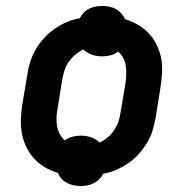

<svg xmlns="http://www.w3.org/2000/svg" viewBox="-20 -582 640 644"><path d="M251 42Q239 42 227 39.5Q215 37 204.5 31.5Q194 26 186 17Q178 8 174 -2Q151 -9 130.5 -21Q110 -33 94.5 -50Q79 -67 68.5 -88.5Q58 -110 53.5 -133.5Q49 -157 50 -182.5Q51 -208 55 -233L72 -333Q75 -355 82 -376.5Q89 -398 100.5 -417.5Q112 -437 128 -454.5Q144 -472 163.5 -485.5Q183 -499 204 -508Q225 -517 248 -521Q253 -531 261 -539.5Q269 -548 279.5 -553Q290 -558 301 -560Q312 -562 323 -562Q335 -562 347 -559.5Q359 -557 369 -551.5Q379 -546 387 -537Q395 -528 399 -518Q422 -511 442.5 -499Q463 -487 479 -470Q495 -453 505.5 -431.5Q516 -410 520.5 -386.5Q525 -363 523.5 -337.5Q522 -312 518 -287L502 -187Q498 -165 491.5 -143.5Q485 -122 473 -102.5Q461 -83 445.5 -65.5Q430 -48 410 -34.5Q390 -21 369 -12Q348 -3 326 1Q321 11 312.5 19.5Q304 28 293.5 33Q283 38 272.5 40Q262 42 251 42ZM314 -104Q328 -110 341 -121Q354 -132 363 -145.5Q372 -159 377 -173.5Q382 -188 384 -203L401 -303Q403 -318 403.5 -332.5Q404 -347 402 -361Q400 -375 393.5 -387.5Q387 -400 376 -409Q365 -400 351 -396.5Q337 -393 323 -393Q305 -393 288.5 -398.5Q272 -404 260 -416Q246 -410 233 -399Q220 -388 210.5 -374.5Q201 -361 196.5 -346.5Q192 -332 189 -317L173 -217Q170 -202 169.5 -187.5Q169 -173 171.5 -159Q174 -145 180.5 -132.5Q187 -120 197 -111Q209 -120 223 -123.5Q237 -127 251 -127Q269 -127 285.5 -121.5Q302 -116 314 -104Z"/></svg>

Font: Iosevka Aile
Style: Bold Italic
Weight: 700
Italic angle: -9°
Designer: Belleve Invis
Foundry: Belleve Invis
Version: Version 28.0.1; ttfautohint (v1.8.4)